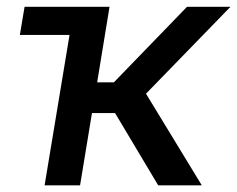

<svg xmlns="http://www.w3.org/2000/svg" viewBox="-20 -556 711 576"><path d="M39.6 -451.2 53.7 -535.6H250L235.8 -451.2ZM113.8 0 202.6 -535.6H308.6L271.5 -309.1H321.8L541 -535.6H671.4L418 -274.9L585.4 0H454.6L325.2 -216.8H255.9L220.2 0Z"/></svg>

Font: Inter 20pt Medium
Style: Italic
Weight: 500
Italic angle: -9.3988°
Version: Version 4.001;git-66647c0bb